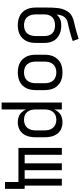

<svg xmlns="http://www.w3.org/2000/svg" viewBox="662 -1437 980 2344"><g transform="rotate(90 1152.0 -265.0)"><path d="M288 8Q323 8 357.5 0Q392 -8 421 -27.5Q450 -47 469.5 -77Q489 -107 496.5 -141Q504 -175 504 -210V-320Q504 -353 496 -385.5Q488 -418 468 -445.5Q448 -473 419.5 -490.5Q391 -508 358.5 -515.5Q326 -523 292 -523Q267 -523 242 -518Q217 -513 195 -499.5Q173 -486 157 -466Q160 -496 169 -524.5Q178 -553 200 -573.5Q222 -594 251.5 -600.5Q281 -607 310 -613.5Q339 -620 367.5 -628Q396 -636 424.5 -644.5Q453 -653 481 -663L454 -735Q420 -724 386 -714Q352 -704 317.5 -695Q283 -686 248 -678.5Q213 -671 181 -655Q149 -639 127 -610Q105 -581 93.5 -547Q82 -513 78 -478Q74 -443 73 -407Q72 -371 72 -336Q72 -332 72 -328Q72 -324 72 -320V-210Q72 -175 79.5 -141Q87 -107 106.5 -77Q126 -47 155 -27.5Q184 -8 218.5 0Q253 8 288 8ZM288 -68Q261 -68 234 -77Q207 -86 188.5 -107.5Q170 -129 163 -156Q156 -183 156 -210V-320Q156 -346 164.5 -371.5Q173 -397 192.5 -415Q212 -433 237.5 -440Q263 -447 289 -447Q315 -447 340.5 -440Q366 -433 385 -414.5Q404 -396 412 -371Q420 -346 420 -320V-210Q420 -183 413 -156Q406 -129 387.5 -107.5Q369 -86 342.5 -77Q316 -68 288 -68Z M864 8Q899 8 933.5 0Q968 -8 997 -27.5Q1026 -47 1045.5 -77Q1065 -107 1072.5 -141Q1080 -175 1080 -210V-320Q1080 -355 1072.5 -389.5Q1065 -424 1045.5 -453.5Q1026 -483 997 -503Q968 -523 933.5 -530.5Q899 -538 864 -538Q829 -538 794.5 -530.5Q760 -523 731 -503Q702 -483 682.5 -453.5Q663 -424 655.5 -389.5Q648 -355 648 -320V-210Q648 -175 655.5 -141Q663 -107 682.5 -77Q702 -47 731 -27.5Q760 -8 794.5 0Q829 8 864 8ZM864 -68Q837 -68 810 -77Q783 -86 764.5 -107.5Q746 -129 739 -156Q732 -183 732 -210V-320Q732 -348 739 -375Q746 -402 764.5 -423Q783 -444 810 -453.5Q837 -463 864 -463Q892 -463 918.5 -453.5Q945 -444 963.5 -423Q982 -402 989 -375Q996 -348 996 -320V-210Q996 -183 989 -156Q982 -129 963.5 -107.5Q945 -86 918.5 -77Q892 -68 864 -68Z M1232 205H1316V-93Q1329 -63 1352.5 -38Q1376 -13 1408 -2.5Q1440 8 1473 8Q1513 8 1551 -8Q1589 -24 1613.5 -57Q1638 -90 1647 -130Q1656 -170 1656 -210V-320Q1656 -361 1647 -400.5Q1638 -440 1613.5 -473.5Q1589 -507 1551 -522.5Q1513 -538 1473 -538Q1440 -538 1408 -527.5Q1376 -517 1352.5 -492.5Q1329 -468 1316 -437V-530H1232ZM1441 -68Q1414 -68 1388.5 -77.5Q1363 -87 1346 -108.5Q1329 -130 1322.5 -156.5Q1316 -183 1316 -210V-320Q1316 -347 1322.5 -373.5Q1329 -400 1346 -421.5Q1363 -443 1388.5 -453Q1414 -463 1441 -463Q1468 -463 1494.5 -453.5Q1521 -444 1539.5 -422.5Q1558 -401 1565 -374.5Q1572 -348 1572 -320V-210Q1572 -183 1565 -156Q1558 -129 1539.5 -107.5Q1521 -86 1494.5 -77Q1468 -68 1441 -68Z M2286 164V-76H2246V-530H2162V-76H2058V-530H1974V-76H1870V-530H1786V0H2202V164Z"/></g></svg>

Font: Iosevka SS01 Extended
Style: Regular
Weight: 400
Width: 7
Monospace: yes
Designer: Belleve Invis
Foundry: Belleve Invis
Version: Version 3.4.7; ttfautohint (v1.8.3)